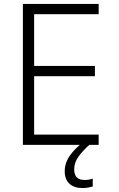

<svg xmlns="http://www.w3.org/2000/svg" viewBox="-20 -734 603 973"><path d="M96 0V-714H480V-662H153V-400H461V-348H153V-52H480V0ZM399 219Q355 219 331.5 196.5Q308 174 308 134Q308 92 333.5 55.5Q359 19 400 -12L433 0Q399 30 377.5 60Q356 90 356 124Q356 178 408 178Q433 178 450 171V211Q440 214 427 216.5Q414 219 399 219Z"/></svg>

Font: Noto Sans Mono SemiCondensed Light
Style: Regular
Weight: 300
Width: 4
Designer: Monotype Design Team
Foundry: Monotype Imaging Inc.
Version: Version 2.014; ttfautohint (v1.8.4.7-5d5b)